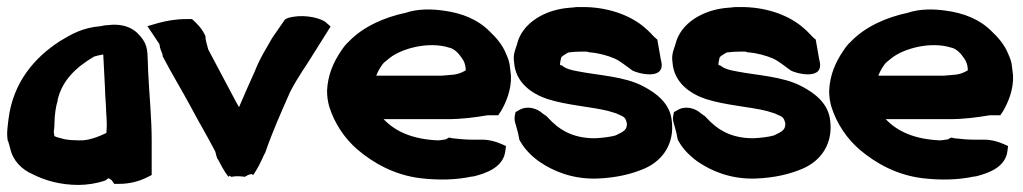

<svg xmlns="http://www.w3.org/2000/svg" viewBox="-20 -509 2892 543"><path d="M2 -110H3C5 -102 7 -95 9 -89C16 -55 42 -29 73 -16C108 2 152 14 202 14C225 14 253 10 276 2L278 1L281 -1C283 -2 284 -3 287 -5L295 0C296 0 295 0 296 1L303 11H317C346 11 373 4 395 -7L409 -14V-110C409 -177 402 -242 399 -306L398 -335C397 -369 397 -388 368 -416C337 -445 294 -439 286 -438C278 -438 269 -436 265 -435C214 -431 181 -412 150 -393C77 -346 17 -276 4 -172C2 -153 -2 -132 2 -111ZM132 -136C132 -138 134 -146 134 -159C134 -182 138 -209 143 -224V-225V-227C157 -284 196 -319 246 -349C252 -351 261 -353 272 -355C274 -322 275 -292 277 -258C277 -241 280 -211 280 -198V-197V-196C281 -181 282 -169 282 -154L281 -135V-133C258 -122 230 -111 205 -112H204C189 -112 176 -113 164 -115C152 -118 139 -121 134 -124C133 -128 133 -131 132 -136Z M397 -435 431 -384C432 -372 437 -362 439 -357L440 -352V-350C465 -302 493 -256 519 -208C542 -164 567 -123 589 -80C590 -74 593 -65 595 -59V-60L596 -59C604 -44 613 -26 626 -9L629 -12L634 -9C650 -12 665 -10 672 -9C677 -11 680 -13 681 -14L691 -17L696 -14C708 -31 718 -51 728 -74V-75L729 -74C751 -138 772 -184 800 -248C823 -293 845 -321 871 -364L915 -434L899 -448C876 -462 830 -469 794 -458L786 -454L750 -402C733 -371 717 -349 700 -306C685 -272 671 -242 656 -206C654 -210 651 -214 648 -220C622 -268 596 -319 569 -369C564 -387 561 -397 561 -406V-407L559 -411C551 -428 537 -443 523 -455H516H505C477 -455 450 -450 428 -444Z M905 -252C905 -236 907 -222 911 -208C926 -160 954 -118 991 -86C1037 -47 1096 -14 1169 -5C1220 1 1270 0 1316 -10H1318H1319C1351 -18 1403 -34 1409 -81L1411 -96L1395 -103C1383 -108 1365 -114 1344 -114H1315C1296 -114 1276 -116 1259 -118L1250 -120L1241 -115C1240 -115 1232 -113 1219 -112C1147 -115 1098 -137 1065 -172H1244C1287 -172 1323 -177 1359 -183H1389L1397 -195C1411 -219 1427 -256 1425 -296L1422 -321C1421 -333 1417 -344 1412 -355C1401 -383 1383 -403 1364 -421C1331 -454 1287 -472 1234 -479C1200 -484 1160 -484 1128 -473C1066 -460 1006 -433 966 -391C959 -385 951 -375 944 -364C923 -333 907 -297 905 -253ZM1044 -295C1048 -305 1053 -315 1061 -326C1065 -332 1071 -336 1082 -345C1116 -372 1193 -393 1251 -374H1252C1265 -370 1276 -360 1286 -345C1293 -336 1296 -326 1297 -315V-310C1288 -305 1279 -300 1264 -298L1241 -296H1240C1235 -295 1230 -295 1223 -295Z M1434 -332C1438 -276 1483 -244 1528 -229C1584 -211 1654 -207 1701 -195C1713 -191 1722 -189 1726 -187L1727 -186H1728C1747 -178 1749 -176 1753 -160C1753 -142 1746 -138 1721 -126C1707 -122 1685 -119 1662 -118C1597 -118 1559 -144 1529 -177L1527 -179L1525 -181C1523 -182 1521 -184 1516 -187C1498 -204 1469 -211 1447 -197L1438 -192L1436 -182C1434 -172 1436 -164 1439 -155L1445 -133L1449 -113L1451 -110C1462 -90 1480 -70 1505 -52C1543 -26 1597 -2 1668 -4C1723 -6 1767 -17 1802 -32C1860 -57 1887 -109 1880 -166C1876 -216 1836 -246 1799 -265C1747 -293 1671 -296 1616 -307C1593 -311 1581 -315 1573 -321L1569 -324L1564 -325V-331C1565 -335 1566 -344 1568 -348C1574 -353 1587 -361 1589 -361H1590H1591C1599 -362 1609 -363 1622 -363H1638C1638 -363 1641 -363 1644 -362L1646 -361H1648C1673 -359 1698 -352 1717 -344C1735 -336 1748 -324 1768 -310C1780 -302 1867 -278 1849 -340L1839 -397L1832 -403C1828 -406 1817 -420 1802 -432C1767 -462 1709 -487 1637 -489H1612H1610C1605 -488 1600 -488 1590 -487C1523 -482 1456 -445 1442 -383C1439 -372 1430 -357 1434 -332Z M1882 -332C1886 -276 1931 -244 1976 -229C2032 -211 2102 -207 2149 -195C2161 -191 2170 -189 2174 -187L2175 -186H2176C2195 -178 2197 -176 2201 -160C2201 -142 2194 -138 2169 -126C2155 -122 2133 -119 2110 -118C2045 -118 2007 -144 1977 -177L1975 -179L1973 -181C1971 -182 1969 -184 1964 -187C1946 -204 1917 -211 1895 -197L1886 -192L1884 -182C1882 -172 1884 -164 1887 -155L1893 -133L1897 -113L1899 -110C1910 -90 1928 -70 1953 -52C1991 -26 2045 -2 2116 -4C2171 -6 2215 -17 2250 -32C2308 -57 2335 -109 2328 -166C2324 -216 2284 -246 2247 -265C2195 -293 2119 -296 2064 -307C2041 -311 2029 -315 2021 -321L2017 -324L2012 -325V-331C2013 -335 2014 -344 2016 -348C2022 -353 2035 -361 2037 -361H2038H2039C2047 -362 2057 -363 2070 -363H2086C2086 -363 2089 -363 2092 -362L2094 -361H2096C2121 -359 2146 -352 2165 -344C2183 -336 2196 -324 2216 -310C2228 -302 2315 -278 2297 -340L2287 -397L2280 -403C2276 -406 2265 -420 2250 -432C2215 -462 2157 -487 2085 -489H2060H2058C2053 -488 2048 -488 2038 -487C1971 -482 1904 -445 1890 -383C1887 -372 1878 -357 1882 -332Z M2325 -252C2325 -236 2327 -222 2331 -208C2346 -160 2374 -118 2411 -86C2457 -47 2516 -14 2589 -5C2640 1 2690 0 2736 -10H2738H2739C2771 -18 2823 -34 2829 -81L2831 -96L2815 -103C2803 -108 2785 -114 2764 -114H2735C2716 -114 2696 -116 2679 -118L2670 -120L2661 -115C2660 -115 2652 -113 2639 -112C2567 -115 2518 -137 2485 -172H2664C2707 -172 2743 -177 2779 -183H2809L2817 -195C2831 -219 2847 -256 2845 -296L2842 -321C2841 -333 2837 -344 2832 -355C2821 -383 2803 -403 2784 -421C2751 -454 2707 -472 2654 -479C2620 -484 2580 -484 2548 -473C2486 -460 2426 -433 2386 -391C2379 -385 2371 -375 2364 -364C2343 -333 2327 -297 2325 -253ZM2464 -295C2468 -305 2473 -315 2481 -326C2485 -332 2491 -336 2502 -345C2536 -372 2613 -393 2671 -374H2672C2685 -370 2696 -360 2706 -345C2713 -336 2716 -326 2717 -315V-310C2708 -305 2699 -300 2684 -298L2661 -296H2660C2655 -295 2650 -295 2643 -295Z"/></svg>

Font: SolarCharger
Style: 1050
Weight: 1000
Designer: Mew Too
Foundry: Cannot Into Space Fonts/KineticPlasma Fonts
Version: Version 1.100